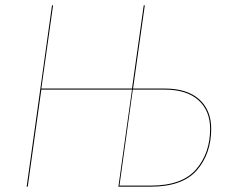

<svg xmlns="http://www.w3.org/2000/svg" viewBox="-20 -700 874 720"><path d="M772 -217Q772 -124 718.5 -62Q665 0 545 0H424L475 -364H135L84 0H80L175 -680H179L135 -368H475L519 -680H523L479 -368H597Q682 -368 727 -327.5Q772 -287 772 -217ZM768 -217Q768 -285 724 -324.5Q680 -364 597 -364H478L428 -4H546Q663 -4 715.5 -65Q768 -126 768 -217Z"/></svg>

Font: Fira Sans Condensed Four
Style: Italic
Weight: 100
Width: 3
Italic angle: -8°
Designer: bBox Type GmbH & Carrois Corporate GbR & Edenspiekermann AG
Foundry: bBox Type GmbH & Carrois Corporate GbR & Edenspiekermann AG
Version: Version 4.301